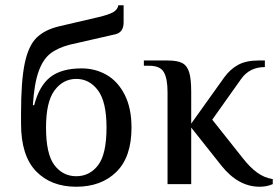

<svg xmlns="http://www.w3.org/2000/svg" viewBox="-20 -700 1065 730"><path d="M60 -230V-270Q60 -392 74 -459Q88 -526 119 -556.5Q150 -587 205 -600L355 -635Q393 -644 410 -653.5Q427 -663 430 -680H450V-615Q450 -578 420 -570L245 -530Q199 -518 171 -496Q143 -474 126.5 -427.5Q110 -381 105 -300H110Q129 -374 171.5 -407Q214 -440 290 -440Q342 -440 385 -415.5Q428 -391 454 -340Q480 -289 480 -215Q480 -103 422.5 -46.5Q365 10 270 10Q174 10 117 -49Q60 -108 60 -230ZM385 -215Q385 -313 352.5 -356.5Q320 -400 270 -400Q220 -400 187.5 -356.5Q155 -313 155 -215Q155 -114 187 -72Q219 -30 270 -30Q321 -30 353 -72Q385 -114 385 -215Z M822 -70 707 -215V0H617V-350Q617 -401 603 -425.5Q589 -450 547 -450H527V-470H617Q654 -470 672.5 -460.5Q691 -451 699 -426Q707 -401 707 -350V-230L832 -405Q855 -437 885.5 -453.5Q916 -470 962 -470H987V-445Q929 -445 897 -400L787 -245L902 -100Q930 -64 957.5 -44Q985 -24 1017 -19V0Q995 10 967 10Q886 10 822 -70Z"/></svg>

Font: Philosopher
Style: Regular
Weight: 400
Designer: Jovanny Lemonad
Foundry: Jovanny Lemonad
Version: Version 2.000